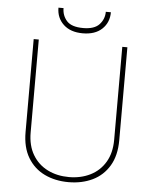

<svg xmlns="http://www.w3.org/2000/svg" viewBox="-59 -933 786 992"><g transform="rotate(5 333.5 -437.0)"><path d="M549.8 -710.9H576.2V-229Q576.2 -149.4 544.4 -96.2Q512.7 -43 457.8 -16.6Q402.8 9.8 333.5 9.8Q264.2 9.8 209.2 -16.6Q154.3 -43 122.3 -96.2Q90.3 -149.4 90.3 -229V-710.9H116.7V-229Q116.7 -160.6 145.3 -113Q173.8 -65.4 222.9 -41Q272 -16.6 333.5 -16.6Q395 -16.6 444.1 -41Q493.2 -65.4 521.5 -113Q549.8 -160.6 549.8 -229ZM449.2 -883.8H475.6Q475.6 -830.6 439.7 -796.6Q403.8 -762.7 339.8 -762.7Q276.4 -762.7 240 -796.6Q203.6 -830.6 203.6 -883.8H230Q230 -845.2 254.6 -817.6Q279.3 -790 339.8 -790Q397.9 -790 423.6 -818.1Q449.2 -846.2 449.2 -883.8Z"/></g></svg>

Font: Vazirmatn UI Thin
Style: Regular
Weight: 100
Designer: Saber Rastikerdar
Foundry: Saber Rastikerdar
Version: Version 33.003